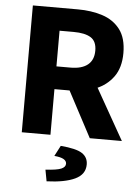

<svg xmlns="http://www.w3.org/2000/svg" viewBox="-59 -698 719 983"><g transform="rotate(5 300.0 -206.5)"><path d="M69.6 0V-651.8H301.1Q370.2 -651.8 427.2 -633.5Q484.1 -615.3 518.4 -570.8Q552.6 -526.3 552.6 -448.8Q552.6 -374.3 518.4 -327Q484.1 -279.7 427.2 -257.1Q370.2 -234.5 301.1 -234.5H217V0ZM217 -351.5H289.1Q347.3 -351.5 377.7 -376.2Q408.2 -400.8 408.2 -448.8Q408.2 -497.1 377.7 -516Q347.3 -534.8 289.1 -534.8H217ZM274.1 -273.4 376 -367.7 584 0H419.1ZM218 239.1 207 180.1Q265.6 176.8 287.6 167.4Q309.5 158 309.5 140.9Q309.5 126.8 294.7 118Q279.9 109.1 246.3 106.1L274.5 52.1Q354.8 58.6 385.1 78.7Q415.3 98.7 415.3 135.6Q415.3 186.7 363.4 211.2Q311.5 235.7 218 239.1Z"/></g></svg>

Font: Source Code Pro ExtraLight
Style: Regular
Weight: 200
Monospace: yes
Designer: Paul D. Hunt, Teo Tuominen
Foundry: Adobe
Version: Version 1.026;hotconv 1.1.0;makeotfexe 2.6.0